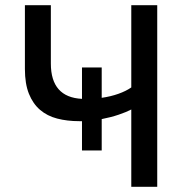

<svg xmlns="http://www.w3.org/2000/svg" viewBox="-20 -720 715 740"><path d="M296 -253H285Q239 -253 200.5 -263Q162 -273 134.5 -296.5Q107 -320 91.5 -358.5Q76 -397 76 -454V-700H176V-475Q176 -345 296 -339V-460H372V-343Q407 -348 436.5 -358.5Q466 -369 486 -383V-700H586V0H486V-298Q467 -288 437.5 -278Q408 -268 372 -261V-140H296Z"/></svg>

Font: PT Sans Caption
Style: Regular
Weight: 400
Designer: A.Korolkova, O.Umpeleva, V.Yefimov
Foundry: ParaType Ltd
Version: Version 2.004W OFL